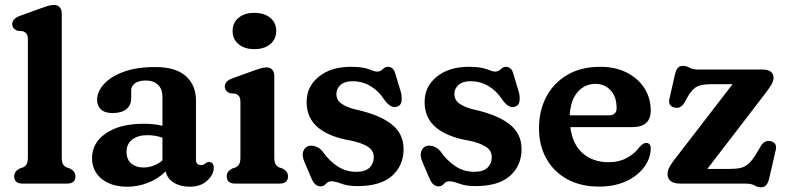

<svg xmlns="http://www.w3.org/2000/svg" viewBox="-20 -764 3274 799"><path d="M237 -708.5V-109.5Q237 -89.5 242.2 -80.8Q247.5 -72 257 -67.5L271.5 -62.5Q294 -50.5 294 -30.5Q294 0 259 0H74Q39 0 39 -30.5Q39 -50.5 61.5 -62.5L76 -67.5Q85.5 -72 90.8 -80.8Q96 -89.5 96 -109.5V-598Q96 -616 90.5 -623.2Q85 -630.5 75.5 -634L52.5 -636Q31 -644.5 31 -664Q31 -686 61.5 -697.5L147 -728.5Q165.5 -735 178.8 -739.2Q192 -743.5 205 -743.5Q220 -743.5 228.5 -733.8Q237 -724 237 -708.5Z M363 -106Q363 -170 421.2 -209.5Q479.5 -249 577.5 -249Q620.5 -249 656 -240.5V-361Q656 -393.5 637.5 -411.2Q619 -429 586.5 -429Q558 -429 542 -417.5Q526 -406 526 -389V-356Q526 -326 505.8 -309.8Q485.5 -293.5 448.5 -293.5Q416.5 -293.5 400.2 -308.5Q384 -323.5 384 -349Q384 -382 411.8 -413.2Q439.5 -444.5 493.2 -464.8Q547 -485 626 -485Q711.5 -485 753.5 -447.2Q795.5 -409.5 795.5 -346V-99.5Q795.5 -77 816.5 -77Q823 -77 827.2 -79Q831.5 -81 835 -83.5Q838 -86 841 -88Q844 -90 848.5 -90Q869.5 -90 869.5 -65.5Q869.5 -37.5 842.2 -12.2Q815 13 769.5 13Q730.5 13 703 -4Q675.5 -21 669.5 -51Q639.5 -20.5 597 -3.8Q554.5 13 509 13Q443.5 13 403.2 -19.5Q363 -52 363 -106ZM506.5 -132.5Q506.5 -100.5 526.2 -83.8Q546 -67 576 -67Q620.5 -67 656 -96.5V-191Q641.5 -196 626 -198.8Q610.5 -201.5 593 -201.5Q553.5 -201.5 530 -183Q506.5 -164.5 506.5 -132.5Z M1038.5 -559.5Q997.5 -559.5 972.8 -580.2Q948 -601 948 -635.5Q948 -669.5 972.8 -690Q997.5 -710.5 1038.5 -710.5Q1079.5 -710.5 1104.5 -690Q1129.5 -669.5 1129.5 -635.5Q1129.5 -601 1104.5 -580.2Q1079.5 -559.5 1038.5 -559.5ZM1121.5 -448.5V-109.5Q1121.5 -89.5 1126.8 -80.8Q1132 -72 1141.5 -67.5L1156 -62.5Q1178.5 -50.5 1178.5 -30.5Q1178.5 0 1143.5 0H958.5Q923.5 0 923.5 -30.5Q923.5 -50.5 946 -62.5L960.5 -67.5Q970 -72 975.2 -80.8Q980.5 -89.5 980.5 -109.5V-338Q980.5 -356 975 -363.2Q969.5 -370.5 960 -374L937 -376Q915.5 -385 915.5 -404Q915.5 -426 946 -437.5L1031.5 -468.5Q1050 -475 1063.2 -479.2Q1076.5 -483.5 1089.5 -483.5Q1104.5 -483.5 1113 -473.8Q1121.5 -464 1121.5 -448.5Z M1446.5 -426Q1414.5 -426 1397.2 -410.8Q1380 -395.5 1380 -373Q1380 -347 1401.8 -332.2Q1423.5 -317.5 1457.5 -309Q1557 -287.5 1608.2 -248Q1659.5 -208.5 1659.5 -143.5Q1659.5 -75.5 1611.8 -32.5Q1564 10.5 1467 10.5Q1428 10.5 1401.2 0.5Q1374.5 -9.5 1359 -9.5Q1344.5 -9.5 1336.2 1Q1328 11.5 1314 11.5Q1289.5 11.5 1276 -22L1246.5 -91Q1236 -116.5 1241.8 -133.5Q1247.5 -150.5 1262.5 -156Q1277 -160.5 1293.8 -154.5Q1310.5 -148.5 1322.5 -133.5Q1349.5 -95 1384.5 -72Q1419.5 -49 1462 -49Q1500 -49 1517.8 -66.2Q1535.5 -83.5 1535.5 -110Q1535.5 -138 1510.2 -153.8Q1485 -169.5 1442 -178.5Q1351.5 -193.5 1303.8 -233Q1256 -272.5 1256 -340Q1256 -404 1306.8 -445Q1357.5 -486 1440 -486Q1489.5 -486 1514.5 -476Q1539.5 -466 1549 -466Q1563 -466 1572.8 -476Q1582.5 -486 1595 -486Q1604.5 -486 1613 -479.2Q1621.5 -472.5 1625.5 -456L1648 -381.5Q1653.5 -361 1650.8 -342.5Q1648 -324 1631 -319.5Q1605 -312.5 1579 -349.5Q1555.5 -386 1521.5 -406Q1487.5 -426 1446.5 -426Z M1937.5 -426Q1905.5 -426 1888.2 -410.8Q1871 -395.5 1871 -373Q1871 -347 1892.8 -332.2Q1914.5 -317.5 1948.5 -309Q2048 -287.5 2099.2 -248Q2150.5 -208.5 2150.5 -143.5Q2150.5 -75.5 2102.8 -32.5Q2055 10.5 1958 10.5Q1919 10.5 1892.2 0.5Q1865.5 -9.5 1850 -9.5Q1835.5 -9.5 1827.2 1Q1819 11.5 1805 11.5Q1780.5 11.5 1767 -22L1737.5 -91Q1727 -116.5 1732.8 -133.5Q1738.5 -150.5 1753.5 -156Q1768 -160.5 1784.8 -154.5Q1801.5 -148.5 1813.5 -133.5Q1840.5 -95 1875.5 -72Q1910.5 -49 1953 -49Q1991 -49 2008.8 -66.2Q2026.5 -83.5 2026.5 -110Q2026.5 -138 2001.2 -153.8Q1976 -169.5 1933 -178.5Q1842.5 -193.5 1794.8 -233Q1747 -272.5 1747 -340Q1747 -404 1797.8 -445Q1848.5 -486 1931 -486Q1980.5 -486 2005.5 -476Q2030.5 -466 2040 -466Q2054 -466 2063.8 -476Q2073.5 -486 2086 -486Q2095.5 -486 2104 -479.2Q2112.5 -472.5 2116.5 -456L2139 -381.5Q2144.5 -361 2141.8 -342.5Q2139 -324 2122 -319.5Q2096 -312.5 2070 -349.5Q2046.5 -386 2012.5 -406Q1978.5 -426 1937.5 -426Z M2688 -304Q2688 -235 2611.5 -235H2353.5Q2362.5 -163 2405.2 -126Q2448 -89 2512 -89Q2556.5 -89 2589.8 -107.5Q2623 -126 2642 -153Q2659 -170.5 2669.5 -169.5Q2688 -168.5 2688 -145Q2687 -104 2660.2 -68Q2633.5 -32 2585.5 -9.8Q2537.5 12.5 2473 12.5Q2396.5 12.5 2340.5 -18.2Q2284.5 -49 2253.8 -103.8Q2223 -158.5 2223 -230Q2223 -303.5 2253.5 -361.2Q2284 -419 2341 -452.5Q2398 -486 2478 -486Q2541 -486 2588.2 -462Q2635.5 -438 2661.8 -396.8Q2688 -355.5 2688 -304ZM2458 -415Q2413.5 -415 2383.8 -381Q2354 -347 2351 -284H2513.5Q2546 -284 2546 -314Q2546 -361.5 2521 -388.2Q2496 -415 2458 -415Z M3165 -375.5 2923.5 -61H3015.5Q3043.5 -61 3061.8 -65.2Q3080 -69.5 3094.2 -82Q3108.5 -94.5 3124 -119L3146 -156Q3161.5 -181.5 3185 -177Q3215 -170.5 3208.5 -141L3180.5 -19.5Q3172 15.5 3147 15.5Q3133 15.5 3120.2 7.8Q3107.5 0 3080.5 0H2812Q2783 0 2770.5 -11Q2758 -22 2758 -38.5Q2758 -51.5 2763.5 -64Q2769 -76.5 2783 -95L3028.5 -413.5H2938.5Q2902 -413.5 2883 -405Q2864 -396.5 2845.5 -367.5L2828 -336.5Q2812.5 -311 2789 -316Q2759 -322 2765.5 -351.5L2789 -455Q2793.5 -474 2801.2 -482Q2809 -490 2822.5 -490Q2837 -490 2849.5 -482.2Q2862 -474.5 2889 -474.5H3153Q3199 -474.5 3199 -440Q3199 -428 3191.5 -414.2Q3184 -400.5 3165 -375.5Z"/></svg>

Font: Fraunces 9pt SuperSoft SemiBold
Style: Regular
Weight: 600
Version: Version 1.000;[0bf87f6ff]